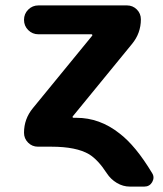

<svg xmlns="http://www.w3.org/2000/svg" viewBox="-20 -566 607 714"><path d="M322.3 -432.6Q324.2 -434.6 323.2 -436.5Q322.3 -438.5 320.3 -438.5H123Q100.6 -438.5 85 -454.1Q69.3 -469.7 69.3 -492.2Q69.3 -514.6 85 -530.3Q100.6 -545.9 123 -545.9H452.1Q473.6 -545.9 488.8 -530.8Q503.9 -515.6 503.9 -494.1Q503.9 -442.4 470.7 -402.3L251 -133.8Q249 -131.8 250 -129.9Q251 -127.9 253.9 -127.9H264.6Q350.6 -127.9 423.8 -70.3Q484.4 -24.4 545.9 78.1Q550.8 85.9 550.8 94.2Q550.8 102.5 545.9 111.3Q536.1 127.9 516.6 127.9H462.9Q437.5 127.9 414.6 114.3Q391.6 100.6 377 78.1Q344.7 28.3 311.5 7.8Q263.7 -20.5 170.9 -20.5H121.1Q99.6 -20.5 84.5 -35.6Q69.3 -50.8 69.3 -72.3Q69.3 -124 102.5 -164.1Z"/></svg>

Font: Gen Jyuu Gothic Bold
Style: Bold
Weight: 700
Designer: [Source Han Sans]
Ryoko NISHIZUKA  (kana & ideographs); Paul D. Hunt (Latin, Greek & Cyrillic); Wenlong ZHANG  (bopomofo
Version: Version 1.002.20150607